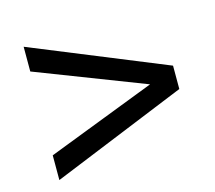

<svg xmlns="http://www.w3.org/2000/svg" viewBox="-76 -685 738 659"><g transform="rotate(-15 293.0 -356.0)"><path d="M58.6 -119.6V-207.5L444.3 -356.4L58.6 -505.4V-593.3L537.1 -397.9V-314.9Z"/></g></svg>

Font: Kanchenjunga
Style: Regular
Weight: 400
Designer: Becca Hirsbrunner Spalinger
Foundry: SIL International
Version: Version 2.001